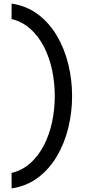

<svg xmlns="http://www.w3.org/2000/svg" viewBox="-20 -856 479 1076"><path d="M45 -749V-836Q130 -823 193.5 -775Q257 -727 299.5 -654.5Q342 -582 363 -495Q384 -408 384 -318Q384 -227 363 -140.5Q342 -54 299.5 18.5Q257 91 193.5 139Q130 187 45 200V113Q105 99 150.5 58Q196 17 226.5 -42.5Q257 -102 272 -173Q287 -244 287 -318Q287 -392 272 -463Q257 -534 226.5 -593.5Q196 -653 150.5 -694Q105 -735 45 -749Z"/></svg>

Font: Be Vietnam Pro Variable Thin
Style: Regular
Weight: 100
Designer: Lam Bao, Tony Le, Vietanh Nguyen
Foundry: Yellow Type Foundry
Version: Version 1.002